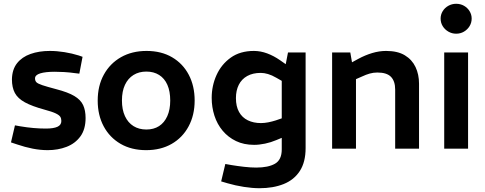

<svg xmlns="http://www.w3.org/2000/svg" viewBox="-20 -785 2562 1014"><path d="M232 8Q193 8 152.5 0Q112 -8 71 -22L38 -33L59 -123L87 -118Q122 -112 156 -109Q190 -106 222 -106Q263 -106 283.5 -115.5Q304 -125 304 -146Q304 -159 298.5 -168Q293 -177 274.5 -186Q256 -195 215 -206Q149 -224 111.5 -244.5Q74 -265 58.5 -294Q43 -323 43 -366Q44 -418 70 -451Q96 -484 141 -500Q186 -516 243 -516Q281 -516 321 -509.5Q361 -503 396 -492L416 -485L399 -396L382 -398Q346 -403 318.5 -404.5Q291 -406 269 -406Q220 -406 192.5 -397.5Q165 -389 165 -371Q165 -358 172.5 -350.5Q180 -343 204 -335Q228 -327 277 -314Q339 -298 372.5 -278Q406 -258 419 -230Q432 -202 432 -162Q432 -102 404.5 -64.5Q377 -27 331.5 -9.5Q286 8 232 8Z M752 8Q674 8 616.5 -25.5Q559 -59 527.5 -118Q496 -177 496 -254Q496 -332 528.5 -391Q561 -450 619 -483Q677 -516 754 -516Q832 -516 889 -482.5Q946 -449 977 -390Q1008 -331 1008 -254Q1008 -177 976 -117.5Q944 -58 886.5 -25Q829 8 752 8ZM753 -101Q792 -101 820 -119Q848 -137 863.5 -171.5Q879 -206 879 -254Q879 -303 864 -337Q849 -371 820.5 -389Q792 -407 753 -407Q714 -407 685 -389Q656 -371 640 -337Q624 -303 624 -254Q624 -206 640 -171.5Q656 -137 685 -119Q714 -101 753 -101Z M1350 209Q1313 209 1268 202Q1223 195 1182 183L1148 173L1170 81L1204 87Q1234 92 1269 96Q1304 100 1333 100Q1397 100 1432.5 79.5Q1468 59 1468 4V-57L1439 -45Q1411 -33 1380 -26.5Q1349 -20 1322 -20Q1268 -20 1226.5 -40Q1185 -60 1156 -94.5Q1127 -129 1112.5 -174Q1098 -219 1098 -268Q1098 -332 1123.5 -388.5Q1149 -445 1198.5 -480.5Q1248 -516 1321 -516Q1356 -516 1391 -503Q1426 -490 1459 -467L1489 -446L1501 -508H1594V-3Q1594 71 1563.5 118Q1533 165 1478 187Q1423 209 1350 209ZM1226 -267Q1226 -223 1242.5 -193.5Q1259 -164 1289 -149.5Q1319 -135 1358 -135Q1377 -135 1397 -139Q1417 -143 1436 -149L1468 -160V-358L1440 -374Q1416 -388 1395.5 -394Q1375 -400 1357 -400Q1315 -400 1285.5 -383.5Q1256 -367 1241 -337Q1226 -307 1226 -267Z M1734 0V-508H1830L1839 -456L1872 -474Q1909 -494 1946 -505Q1983 -516 2019 -516Q2080 -516 2118 -493Q2156 -470 2174.5 -431Q2193 -392 2193 -343V0H2067V-312Q2067 -356 2045 -379Q2023 -402 1973 -402Q1952 -402 1932.5 -396.5Q1913 -391 1892 -381L1860 -367V0Z M2326 0V-508H2452V0ZM2389 -607Q2367 -607 2348 -618Q2329 -629 2318 -647Q2307 -665 2307 -687Q2307 -708 2318 -726Q2329 -744 2348 -754.5Q2367 -765 2389 -765Q2412 -765 2430.5 -754.5Q2449 -744 2460 -726Q2471 -708 2471 -687Q2471 -665 2460 -647Q2449 -629 2430.5 -618Q2412 -607 2389 -607Z"/></svg>

Font: REM Medium Medium
Style: Regular
Weight: 500
Version: Version 1.005;gftools[0.9.28]